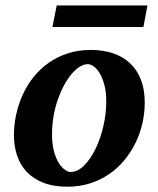

<svg xmlns="http://www.w3.org/2000/svg" viewBox="-20 -687 593 719"><path d="M377.9 -307.1Q377.9 -343.8 370.6 -370.1Q363.3 -396.5 352.8 -413.6Q342.3 -430.7 330.3 -438.7Q318.4 -446.8 309.1 -446.8Q293.9 -446.8 278.1 -436.8Q262.2 -426.8 247.3 -408.9Q232.4 -391.1 219.2 -366.5Q206.1 -341.8 196 -312.7Q186 -283.7 180.4 -251.2Q174.8 -218.8 174.8 -185.1Q174.8 -146.5 182.4 -119.4Q189.9 -92.3 200.9 -75.4Q211.9 -58.6 223.6 -50.8Q235.4 -43 244.1 -43Q270.5 -43 294.7 -66.9Q318.8 -90.8 337.4 -128.9Q356 -167 366.9 -213.9Q377.9 -260.7 377.9 -307.1ZM522 -303.2Q522 -263.7 513.2 -225.1Q504.4 -186.5 487.3 -151.6Q470.2 -116.7 445.3 -86.7Q420.4 -56.6 388.2 -34.7Q356 -12.7 316.7 -0.2Q277.3 12.2 231.9 12.2Q180.7 12.2 143.1 -2.4Q105.5 -17.1 80.8 -42.7Q56.2 -68.4 44.2 -103.8Q32.2 -139.2 32.2 -181.2Q32.2 -220.2 40.8 -259Q49.3 -297.9 65.7 -333.5Q82 -369.1 106.4 -399.4Q130.9 -429.7 162.8 -452.1Q194.8 -474.6 234.1 -487.3Q273.4 -500 319.8 -500Q365.7 -500 403.1 -487.5Q440.4 -475.1 466.8 -450.4Q493.2 -425.8 507.6 -388.9Q522 -352.1 522 -303.2ZM517.1 -585.9H176.3L192.4 -666.5H532.2Z"/></svg>

Font: Charis SIL Eur
Style: Bold Italic
Weight: 700
Italic angle: -11°
Foundry: SIL International
Version: Version 5.000